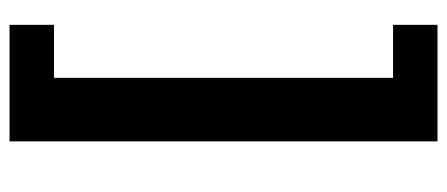

<svg xmlns="http://www.w3.org/2000/svg" viewBox="-287 -489 936 402"><g transform="rotate(-90 181.0 -288.0)"><path d="M86 160V-736H330V-643H219V67H330V160Z"/></g></svg>

Font: Archivo SemiCondensed ExtraBold
Style: Regular
Weight: 800
Width: 4
Designer: Hector Gatti
Foundry: Omnibus-Type
Version: Version 2.001